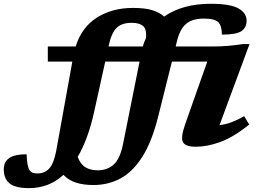

<svg xmlns="http://www.w3.org/2000/svg" viewBox="-186 -765 1366 1018"><path d="M67.5 -438.5V-518.5H215Q248 -622 329 -672.5Q410 -723 518.5 -723Q583.5 -723 622.2 -710.8Q661 -698.5 684 -677Q781.5 -745 931 -745Q1034.5 -745 1078 -720.5Q1121.5 -696 1121.5 -655.5Q1121.5 -619 1094.5 -600.2Q1067.5 -581.5 990.5 -581.5Q990.5 -626.5 972.5 -646Q953.5 -666.5 895.5 -666.5Q834 -666.5 801.2 -639Q768.5 -611.5 752.5 -548L745.5 -518.5H938.5Q984 -518.5 1023 -521.8Q1062 -525 1103 -531.5H1137L978 -101.5Q1011 -105.5 1041.8 -117Q1072.5 -128.5 1108.5 -149L1135.5 -104.5Q1051.5 -37.5 982.2 -12.2Q913 13 852 13Q797 13 784 -11.5Q771 -36 796 -107L913 -438.5H725.5L652 -144.5Q618.5 -12 568.2 67Q518 146 453 181Q388 216 309.5 216Q256 216 216.5 203.2Q177 190.5 150.5 162Q110.5 198.5 64.8 215.5Q19 232.5 -31 232.5Q-105.5 232.5 -135.8 207Q-166 181.5 -166 133Q-166 93 -137.2 73Q-108.5 53 -45 53Q-43.5 87.5 -39.8 107.8Q-36 128 -28.5 138.5Q-20.5 148.5 -10.8 151.5Q-1 154.5 13.5 154.5Q50.5 154.5 74.8 128.5Q99 102.5 112 35L197.5 -438.5ZM512 -644Q460 -644 432.8 -617.8Q405.5 -591.5 391 -526L389.5 -518.5H571Q578 -542.5 588.5 -564.5Q592 -611 572.2 -627.5Q552.5 -644 512 -644ZM313.5 -173.5Q297 -98.5 274.8 -38.5Q252.5 21.5 226 67Q240.5 106 267 122Q293.5 138 332 138Q382.5 138 416.8 107.5Q451 77 467 -4.5L554 -438.5H372Z"/></svg>

Font: Newsreader 6pt
Style: Bold Italic
Weight: 700
Italic angle: -17°
Designer: Hugues Gentile
Foundry: Production Type
Version: Version 1.003; ttfautohint (v1.8.3)